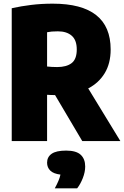

<svg xmlns="http://www.w3.org/2000/svg" viewBox="-20 -770 677 1048"><path d="M44 0V-725Q95 -736.5 150.5 -743.2Q206 -750 268 -750Q584 -750 584 -500Q584 -424 551.5 -370.5Q519 -317 461.5 -287.5L637 0H429L280.5 -251Q268 -251 258 -251.5Q248 -252 237 -252.5V0ZM292 -404Q343 -404 371 -425.5Q399 -447 399 -500Q399 -551 371.5 -575Q344 -599 296 -599Q276.5 -599 262.8 -597.8Q249 -596.5 237 -594V-407Q250.5 -405.5 262.8 -404.8Q275 -404 292 -404ZM279 258Q291.5 235 299 217.2Q306.5 199.5 310 183Q272 178.5 254.5 161.2Q237 144 237 118Q237 87 261.8 69.5Q286.5 52 341 52Q396 52 420.5 74.8Q445 97.5 445 139Q445 169 432 202.2Q419 235.5 401 258Z"/></svg>

Font: Encode Sans Condensed Condensed Black
Style: Regular
Weight: 900
Width: 3
Designer: Multiple Designers
Foundry: Impallari Type
Version: Version 3.000; ttfautohint (v1.8.3) -l 8 -r 50 -G 200 -x 14 